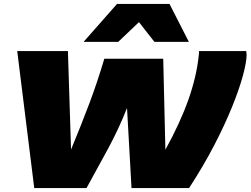

<svg xmlns="http://www.w3.org/2000/svg" viewBox="-20 -961 1280 981"><path d="M946 0H652L629 -409Q587 -303 532 -201Q477 -99 422 0H155L68 -700H327L343 -197Q397 -327 438 -436.5Q479 -546 513 -661H814L825 -196Q901 -334 942.5 -451.5Q984 -569 995 -674Q996 -681 996.5 -687.5Q997 -694 997 -700H1238Q1238 -698 1239 -692Q1240 -686 1240 -681Q1240 -645 1221.5 -576Q1203 -507 1166 -415.5Q1129 -324 1074 -218Q1019 -112 946 0ZM407 -747 578 -941H846L945 -747H769L690 -848L584 -747Z"/></svg>

Font: Georama ExtraExtended ExtraBold
Style: Italic
Weight: 800
Width: 8
Italic angle: -9°
Designer: Jean-Baptiste Levee
Foundry: Production Type
Version: Version 1.000